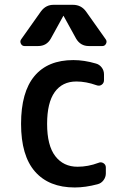

<svg xmlns="http://www.w3.org/2000/svg" viewBox="-20 -785 540 814"><path d="M84 -589.8Q73.2 -589.8 68.4 -600.1Q63.5 -610.4 70.3 -619.1L153.3 -736.3Q174.8 -765.6 209 -764.6H289.1Q324.2 -764.6 344.7 -736.3L427.7 -619.1Q434.6 -610.4 429.7 -600.1Q424.8 -589.8 414.1 -589.8H356.4Q321.3 -589.8 302.7 -621.1L250 -716.8Q250 -717.8 249 -717.8Q248 -717.8 248 -716.8L195.3 -621.1Q177.7 -589.8 141.6 -589.8ZM303.7 -439.5Q244.1 -439.5 211.9 -394.5Q179.7 -349.6 179.7 -259.8Q179.7 -168 214.4 -123Q249 -78.1 308.6 -78.1Q353.5 -78.1 397.5 -94.7Q408.2 -99.6 418.5 -93.3Q428.7 -86.9 428.7 -75.2V-49.8Q428.7 -34.2 418.9 -21Q409.2 -7.8 393.6 -3.9Q341.8 9.8 296.9 9.8Q187.5 9.8 128.4 -57.6Q69.3 -125 69.3 -259.8Q69.3 -394.5 126 -462.4Q182.6 -530.3 291 -530.3Q336.9 -530.3 386.7 -515.6Q401.4 -511.7 411.1 -499Q420.9 -486.3 420.9 -469.7V-445.3Q420.9 -432.6 411.1 -425.8Q401.4 -418.9 388.7 -423.8Q344.7 -439.5 303.7 -439.5Z"/></svg>

Font: Rounded-L Mgen+ 1m medium
Style: Regular
Weight: 500
Designer: [Source Han Sans]
Ryoko NISHIZUKA  (kana & ideographs); Paul D. Hunt (Latin, Greek & Cyrillic); Wenlong ZHANG  (bopomofo
Version: Version 1.059.20150602